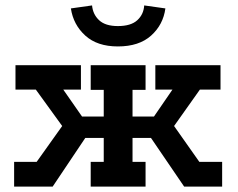

<svg xmlns="http://www.w3.org/2000/svg" viewBox="-20 -687 875 707"><path d="M32 0V-91H115L209 -223L112 -357H37V-447H278V-357H213L282 -258H362V-356H314V-447H516V-356H468V-258H547L615 -357H552V-447H792V-357H716L621 -223L714 -91H798V0H658L536 -179H468V-91H516V0H314V-91H362V-179H294L174 0ZM414 -516Q338 -516 294 -556Q250 -596 241 -656L319 -667Q322 -634 345 -612.5Q368 -591 414 -591Q462 -591 485.5 -612.5Q509 -634 511 -667L589 -656Q581 -596 536.5 -556Q492 -516 414 -516Z"/></svg>

Font: Podkova
Style: Bold
Weight: 700
Designer: Ilya Yudin
Foundry: Cyreal (www.cyreal.org)
Version: Version 2.102; ttfautohint (v1.8.1.43-b0c9)